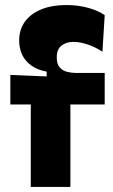

<svg xmlns="http://www.w3.org/2000/svg" viewBox="-20 -741 448 761"><path d="M102 0V-327H21V-444L165 -438V-457Q127 -464 102.5 -482.5Q78 -501 67 -526Q56 -551 56 -580Q56 -624 79 -655.5Q102 -687 144 -704Q186 -721 242 -721Q291 -721 331 -709.5Q371 -698 395 -681L386 -536Q361 -553 329.5 -564Q298 -575 271 -575Q243 -575 224 -560.5Q205 -546 205 -513Q205 -487 216.5 -474Q228 -461 245 -456.5Q262 -452 279 -452H395V-327H259V0Z"/></svg>

Font: Bricolage Grotesque ExtraBold
Style: Regular
Weight: 800
Designer: Mathieu Triay
Foundry: Atelier Triay
Version: Version 1.001;gftools[0.9.33.dev8+g029e19f]